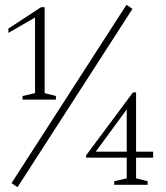

<svg xmlns="http://www.w3.org/2000/svg" viewBox="-20 -770 690 800"><path d="M74 -355V-370L126 -382V-697L15 -633V-651L151 -740H166V-382L213 -370V-355ZM28 -7 507 -750 532 -733 53 10ZM456 0V-15L508 -27V-113H339V-123L534 -385H547V-138H618V-113H547V-27L595 -15V0ZM379 -138H508V-314Z"/></svg>

Font: Spectral SC ExtraLight
Style: Regular
Weight: 275
Designer: Jean-Baptiste Levee
Foundry: Production Type
Version: Version 2.001